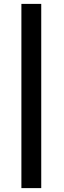

<svg xmlns="http://www.w3.org/2000/svg" viewBox="-20 -731 327 987"><path d="M90 -711H192V236H90Z"/></svg>

Font: Josefin Sans Thin SemiBold
Style: Regular
Weight: 600
Version: Version 2.000